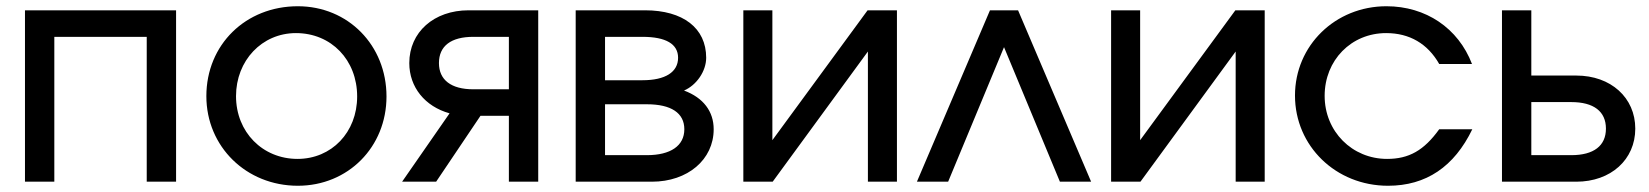

<svg xmlns="http://www.w3.org/2000/svg" viewBox="-20 -582 5281 615"><path d="M60 0H154V-464H450V0H544V-549H60Z M641 -274C641 -112 769 13 934 13C1095 13 1218 -111 1218 -273C1218 -437 1095 -562 934 -562C767 -562 641 -439 641 -274ZM933 -73C821 -73 736 -159 736 -274C736 -388 819 -476 928 -476C1041 -476 1124 -390 1124 -273C1124 -158 1042 -73 933 -73Z M1610 -296H1496C1425 -296 1386 -326 1386 -380C1386 -435 1425 -464 1496 -464H1610ZM1268 0H1377L1519 -211H1610V0H1704V-549H1481C1370 -549 1291 -479 1291 -380C1291 -303 1341 -241 1420 -219Z M1824 0H2068C2183 0 2266 -71 2266 -168C2266 -225 2233 -269 2171 -292C2211 -309 2242 -354 2242 -397C2242 -492 2168 -549 2046 -549H1824ZM1918 -325V-464H2038C2113 -464 2152 -441 2152 -397C2152 -351 2111 -325 2038 -325ZM1918 -85V-248H2052C2130 -248 2172 -220 2172 -168C2172 -115 2128 -85 2052 -85Z M2361 0H2455L2760 -417V0H2853V-549H2759L2454 -133V-549H2361Z M2917 0H3017L3196 -431L3375 0H3475L3241 -549H3151Z M3539 0H3633L3938 -417V0H4031V-549H3937L3632 -133V-549H3539Z M4590 -168C4541 -100 4493 -73 4423 -73C4311 -73 4223 -161 4223 -275C4223 -389 4308 -476 4420 -476C4495 -476 4553 -442 4590 -377H4695C4651 -492 4547 -562 4421 -562C4257 -562 4128 -436 4128 -276C4128 -114 4259 13 4426 13C4548 13 4638 -48 4696 -168Z M4885 -85V-255H5013C5085 -255 5124 -225 5124 -170C5124 -115 5085 -85 5013 -85ZM4791 0H5029C5140 0 5218 -71 5218 -170C5218 -269 5140 -340 5029 -340H4885V-549H4791Z"/></svg>

Font: Involve Medium
Style: Regular
Weight: 500
Designer: Stefan Peev
Foundry: Context Ltd.
Version: Version 1.001